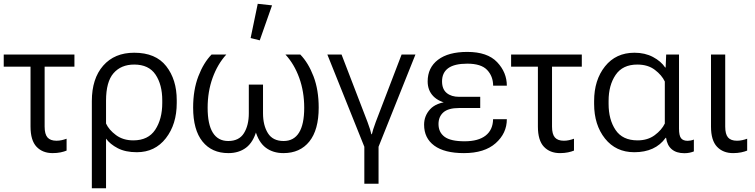

<svg xmlns="http://www.w3.org/2000/svg" viewBox="-20 -806 4049 1029"><path d="M0 -448.7H378.9V-513.7H0ZM262.2 14.6Q285.6 14.6 305.2 10.5Q324.7 6.3 336.9 1V-62.5Q323.2 -57.6 310.1 -54.7Q296.9 -51.8 282.7 -51.8Q250 -51.8 234.6 -69.3Q219.2 -86.9 219.2 -127.4V-480H143.6V-127.4Q143.6 -53.7 175.8 -19.5Q208 14.6 262.2 14.6Z M472.2 203.1H548.3V-63Q569.8 -33.2 611.1 -11.7Q652.3 9.8 713.4 9.8Q810.5 9.8 868.9 -65.2Q927.2 -140.1 927.2 -253.9V-269.5Q927.2 -379.4 870.8 -451.4Q814.5 -523.4 699.2 -523.4Q593.8 -523.4 533 -454.1Q472.2 -384.8 472.2 -264.2ZM694.3 -53.7Q639.6 -53.7 601.6 -82Q563.5 -110.4 548.3 -144V-266.6Q548.3 -367.7 588.6 -413.8Q628.9 -460 699.2 -460Q777.3 -460 813.5 -406.2Q849.6 -352.5 849.6 -268.1V-253.9Q849.6 -168 812 -110.8Q774.4 -53.7 694.3 -53.7Z M1204.1 14.6Q1259.8 14.6 1298.6 -14.4Q1337.4 -43.5 1355.5 -108.4H1347.7Q1365.7 -43.5 1404.5 -14.4Q1443.4 14.6 1499 14.6Q1587.9 14.6 1637.9 -47.6Q1688 -109.9 1688 -229.5Q1688 -324.2 1660.2 -397Q1632.3 -469.7 1589.4 -513.7H1509.8Q1557.1 -462.4 1583.7 -388.7Q1610.4 -314.9 1610.4 -228.5Q1610.4 -139.6 1582.5 -95Q1554.7 -50.3 1500 -50.3Q1441.9 -50.3 1415.8 -92.3Q1389.6 -134.3 1389.6 -199.2V-352.5H1313.5V-199.2Q1313.5 -134.3 1287.4 -92.3Q1261.2 -50.3 1203.1 -50.3Q1148.4 -50.3 1120.6 -95Q1092.8 -139.6 1092.8 -228.5Q1092.8 -314.9 1119.4 -388.7Q1146 -462.4 1192.9 -513.7H1113.8Q1070.8 -469.7 1043 -397Q1015.1 -324.2 1015.1 -229.5Q1015.1 -109.9 1065.2 -47.6Q1115.2 14.6 1204.1 14.6ZM1372.1 -589.8 1438 -777.3 1361.3 -785.6 1323.2 -602.1Z M1932.6 178.7H2008.8V-19.5L2206.5 -513.7H2132.3L1993.7 -151.9Q1984.9 -128.4 1980 -112.5Q1975.1 -96.7 1973.1 -86.9H1970.2Q1968.3 -96.7 1963.4 -112.5Q1958.5 -128.4 1949.7 -151.9L1810.5 -513.7H1734.4L1932.6 -19.5Z M2466.3 14.6Q2576.7 14.6 2636.5 -38.6Q2696.3 -91.8 2696.3 -167H2622.6Q2621.6 -109.9 2582.5 -79.3Q2543.5 -48.8 2469.7 -48.8Q2395 -48.8 2362.5 -73Q2330.1 -97.2 2330.1 -141.1Q2330.1 -180.7 2356.4 -203.9Q2382.8 -227.1 2440.4 -227.1H2553.7V-287.1H2440.4Q2398.9 -287.1 2374 -307.6Q2349.1 -328.1 2349.1 -370.1Q2349.1 -416.5 2382.3 -440.7Q2415.5 -464.8 2484.4 -464.8Q2558.6 -464.8 2590.6 -431.2Q2622.6 -397.5 2623 -346.7H2696.3Q2696.3 -418 2644.3 -472.9Q2592.3 -527.8 2484.4 -527.8Q2382.8 -527.8 2327.4 -485.6Q2272 -443.4 2272 -369.6Q2272 -321.8 2302.2 -290.5Q2332.5 -259.3 2387.2 -251V-261.7Q2317.9 -255.9 2285.4 -220.7Q2252.9 -185.5 2252.9 -137.7Q2252.9 -65.4 2307.6 -25.4Q2362.3 14.6 2466.3 14.6Z M2719.2 -448.7H3098.1V-513.7H2719.2ZM2981.4 14.6Q3004.9 14.6 3024.4 10.5Q3043.9 6.3 3056.2 1V-62.5Q3042.5 -57.6 3029.3 -54.7Q3016.1 -51.8 3002 -51.8Q2969.2 -51.8 2953.9 -69.3Q2938.5 -86.9 2938.5 -127.4V-480H2862.8V-127.4Q2862.8 -53.7 2895 -19.5Q2927.2 14.6 2981.4 14.6Z M3379.4 9.8Q3435.1 9.8 3477.3 -9.3Q3519.5 -28.3 3547.4 -67.4H3549.8Q3555.2 -27.3 3580.1 -6.1Q3605 15.1 3647.9 15.1Q3663.1 15.1 3676.5 12.2Q3689.9 9.3 3698.7 5.4V-58.1Q3690.9 -54.7 3681.9 -53Q3672.9 -51.3 3665.5 -51.3Q3641.1 -51.3 3630.1 -65.2Q3619.1 -79.1 3619.1 -116.2V-513.7H3550.3L3547.4 -444.3H3544.9Q3522.9 -477.5 3479.7 -500.5Q3436.5 -523.4 3380.4 -523.4Q3280.8 -523.4 3222.4 -450.2Q3164.1 -377 3164.1 -264.6V-249Q3164.1 -136.7 3222.4 -63.5Q3280.8 9.8 3379.4 9.8ZM3397 -53.7Q3316.4 -53.7 3279.1 -109.4Q3241.7 -165 3241.7 -249V-265.6Q3241.7 -349.1 3279.3 -404.5Q3316.9 -460 3395.5 -460Q3452.6 -460 3489.7 -431.6Q3526.9 -403.3 3543 -369.1V-144Q3526.4 -109.4 3488.8 -81.5Q3451.2 -53.7 3397 -53.7Z M3909.2 14.6Q3932.6 14.6 3952.4 10.5Q3972.2 6.3 3984.4 1V-62.5Q3970.7 -57.6 3957.3 -54.7Q3943.8 -51.8 3929.7 -51.8Q3897 -51.8 3881.8 -69.3Q3866.7 -86.9 3866.7 -127.4V-513.7H3790.5V-127.4Q3790.5 -53.7 3822.8 -19.5Q3855 14.6 3909.2 14.6Z"/></svg>

Font: Roboto Flex
Style: wght 300 wdth 100 opsz 14.0 GRAD 0.00 slnt 0.00 XTRA 468 XOPQ 96 YOPQ 79 YTLC 514 YTUC 712 YTAS 750 YTDE -203.00 YTFI 738
Weight: 300
Designer: Berlow after Robertson
Foundry: Google
Version: Version 3.100